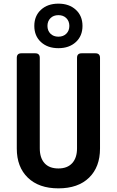

<svg xmlns="http://www.w3.org/2000/svg" viewBox="-20 -1022 640 1052"><path d="M300 10Q193 10 132.5 -48.5Q72 -107 72 -208V-705Q72 -730 97 -730H173Q198 -730 198 -705V-209Q198 -157 224 -128Q250 -99 300 -99Q349 -99 375.5 -128Q402 -157 402 -209V-705Q402 -730 427 -730H503Q528 -730 528 -705V-208Q528 -107 468 -48.5Q408 10 300 10ZM300 -758Q241 -758 204.5 -791.5Q168 -825 168 -880Q168 -935 204.5 -968.5Q241 -1002 300 -1002Q359 -1002 395.5 -968.5Q432 -935 432 -880Q432 -825 395.5 -791.5Q359 -758 300 -758ZM300 -821Q327 -821 343.5 -837.5Q360 -854 360 -880Q360 -906 343.5 -922.5Q327 -939 300 -939Q273 -939 256.5 -922.5Q240 -906 240 -880Q240 -854 256.5 -837.5Q273 -821 300 -821Z"/></svg>

Font: Pitagon Sans Mono
Style: Bold
Weight: 700
Monospace: yes
Designer: Travis Tran
Foundry: Pitagon
Version: Version 1.001; ttfautohint (v1.8.4.7-5d5b);gftools[0.9.26]